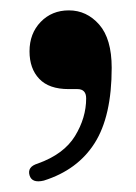

<svg xmlns="http://www.w3.org/2000/svg" viewBox="-20 -166 256 361"><path d="M109 1.5Q72 1.5 53.8 -17.8Q35.5 -37 35.5 -69.5Q35.5 -103 56.5 -124.8Q77.5 -146.5 109.5 -146.5Q143 -146.5 166.5 -119.8Q190 -93 190 -38.5Q190 52.5 158 103Q126 153.5 62.5 173.5Q40 179 35.5 163.5Q31 147.5 51 141.5Q100 124 121 89.8Q142 55.5 142 19Q142 1.5 125.5 1.5Z"/></svg>

Font: Fraunces 144pt S050 SemiBold
Style: Regular
Weight: 600
Version: Version 1.000; ttfautohint (v1.8.3)